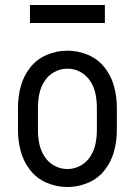

<svg xmlns="http://www.w3.org/2000/svg" viewBox="-20 -741 540 769"><path d="M100 -649V-721H400V-649ZM250 8Q207 8 167 -9Q127 -26 100.5 -60Q74 -94 63 -135.5Q52 -177 52 -220V-310Q52 -353 63 -394.5Q74 -436 100.5 -470Q127 -504 167 -521Q207 -538 250 -538Q293 -538 333 -521Q373 -504 399.5 -470Q426 -436 437 -394.5Q448 -353 448 -310V-220Q448 -177 437 -135.5Q426 -94 399.5 -60Q373 -26 333 -9Q293 8 250 8ZM250 -64Q278 -64 302.5 -77.5Q327 -91 342 -114.5Q357 -138 362.5 -165Q368 -192 368 -220V-310Q368 -338 362.5 -365Q357 -392 342 -415.5Q327 -439 302.5 -452.5Q278 -466 250 -466Q222 -466 197.5 -452.5Q173 -439 158 -415.5Q143 -392 137.5 -365Q132 -338 132 -310V-220Q132 -192 137.5 -165Q143 -138 158 -114.5Q173 -91 197.5 -77.5Q222 -64 250 -64Z"/></svg>

Font: Iosevka SS01
Style: Regular
Weight: 400
Monospace: yes
Designer: Belleve Invis
Foundry: Belleve Invis
Version: 2.3.3; ttfautohint (v1.8.3)